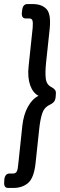

<svg xmlns="http://www.w3.org/2000/svg" viewBox="-47 -788 296 946"><path d="M114 -768Q158 -768 181.5 -744Q205 -720 198 -648L180 -479Q175 -432 178.5 -401.5Q182 -371 206 -359Q218 -353 224 -345Q230 -337 228 -322L227 -308Q225 -293 217.5 -285Q210 -277 197 -271Q170 -258 160.5 -228Q151 -198 146 -151L128 18Q120 89 91.5 113.5Q63 138 19 138H-7Q-30 138 -26 106V99Q-23 67 0 67H17Q30 67 35.5 57Q41 47 43 21L63 -168Q69 -223 90.5 -262Q112 -301 143 -316Q115 -330 101.5 -368.5Q88 -407 94 -462L114 -651Q116 -676 113 -686.5Q110 -697 97 -697H80Q57 -697 61 -729L62 -736Q65 -768 88 -768Z"/></svg>

Font: Asap Condensed Condensed Medium
Style: Italic
Weight: 500
Width: 3
Italic angle: -6°
Designer: Pablo Cosgaya
Foundry: Omnibus-Type
Version: Version 3.001; ttfautohint (v1.8.4.7-5d5b)